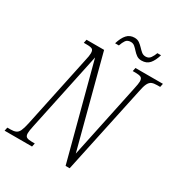

<svg xmlns="http://www.w3.org/2000/svg" viewBox="-221 -1007 1076 1145"><g transform="rotate(30 317.0 -434.0)"><path d="M-22 0 -17 -24H4Q27 -24 41 -30Q55 -36 63.5 -54Q72 -72 80 -109L185 -606Q189 -623 191 -635.5Q193 -648 193 -657Q193 -678 183 -684Q173 -690 145 -690H125L130 -714H251L414 -94L522 -606Q530 -642 530 -657Q530 -678 518.5 -684Q507 -690 482 -690H462L467 -714H656L651 -690H631Q607 -690 593.5 -684Q580 -678 571 -660Q562 -642 555 -605L426 0H398L227 -648L113 -109Q105 -72 105 -57Q105 -36 116.5 -30Q128 -24 152 -24H172L167 0ZM475 -770Q455 -770 441 -780Q427 -790 416 -802.5Q405 -815 393.5 -825Q382 -835 366 -835Q343 -835 332.5 -820Q322 -805 314 -781H288Q301 -824 321 -846Q341 -868 373 -868Q393 -868 407 -858Q421 -848 432.5 -835.5Q444 -823 456 -813Q468 -803 485 -803Q506 -803 517.5 -819.5Q529 -836 536 -856H561Q549 -815 529.5 -792.5Q510 -770 475 -770Z"/></g></svg>

Font: Noto Serif ExtraCondensed ExtraLight
Style: Italic
Weight: 200
Width: 2
Italic angle: -12°
Designer: Monotype Design Team
Foundry: Monotype Imaging Inc.
Version: Version 2.014; ttfautohint (v1.8.4.7-5d5b)